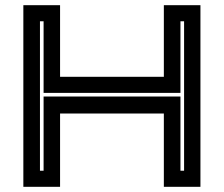

<svg xmlns="http://www.w3.org/2000/svg" viewBox="-20 -720 862 740"><path d="M70 0V-700H211.5V-424H611.5V-700H752.5V0H611.5V-282.5H211.5V0ZM134 -62H148V-348H675.5V-62H689.5V-638H675.5V-362H148V-638H134Z"/></svg>

Font: Tourney Expanded Regular
Style: Bold
Weight: 700
Width: 7
Designer: Tyler Finck
Foundry: Etcetera Type Co
Version: Version 1.010; ttfautohint (v1.8.3)